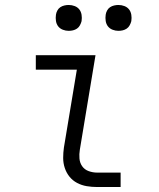

<svg xmlns="http://www.w3.org/2000/svg" viewBox="-20 -752 640 772"><path d="M371 0Q349 0 328.5 -3.5Q308 -7 290 -16.5Q272 -26 259.5 -41.5Q247 -57 240.5 -76.5Q234 -96 234 -117Q234 -138 237 -159L289 -472H124V-530H364L301 -150Q298 -132 299.5 -114.5Q301 -97 310.5 -83.5Q320 -70 336.5 -64Q353 -58 371 -58H465V0ZM456 -628Q444 -628 432.5 -632.5Q421 -637 414 -646Q407 -655 405 -667.5Q403 -680 405 -693Q406 -701 410.5 -709.5Q415 -718 422.5 -723Q430 -728 439 -730Q448 -732 456 -732Q469 -732 480.5 -727.5Q492 -723 499 -714Q506 -705 508 -692.5Q510 -680 508 -667Q506 -659 501.5 -650.5Q497 -642 489.5 -637Q482 -632 473.5 -630Q465 -628 456 -628ZM256 -628Q244 -628 232.5 -632.5Q221 -637 214 -646Q207 -655 205 -667.5Q203 -680 205 -693Q206 -701 210.5 -709.5Q215 -718 222.5 -723Q230 -728 239 -730Q248 -732 256 -732Q269 -732 280.5 -727.5Q292 -723 299 -714Q306 -705 308 -692.5Q310 -680 308 -667Q306 -659 301.5 -650.5Q297 -642 289.5 -637Q282 -632 273.5 -630Q265 -628 256 -628Z"/></svg>

Font: Iosevka Curly LtExObl
Style: Regular
Weight: 300
Width: 7
Italic angle: -9°
Monospace: yes
Designer: Belleve Invis
Foundry: Belleve Invis
Version: Version 11.1.0; ttfautohint (v1.8.3)